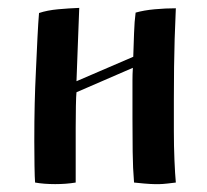

<svg xmlns="http://www.w3.org/2000/svg" viewBox="-20 -463 525 487"><path d="M172 0Q148 4 120 4Q106 4 93 3Q80 2 69 0Q68 -11 67.5 -43Q67 -75 67 -104Q67 -158 68 -199.5Q69 -241 71 -281Q73 -321 75 -367Q76 -387 77 -403Q78 -419 79 -430Q100 -437 127.5 -439.5Q155 -442 181 -443Q179 -400 177.5 -351Q176 -302 174 -257L318 -319Q319 -348 320 -378.5Q321 -409 324 -431Q345 -437 372.5 -439.5Q400 -442 426 -442Q424 -399 423 -364Q422 -329 421.5 -292.5Q421 -256 421 -210V-198Q421 -169 421 -130.5Q421 -92 422.5 -56.5Q424 -21 426 0Q419 1 405 2.5Q391 4 385 4H371Q364 4 345.5 2.5Q327 1 320 0Q317 -35 316.5 -78.5Q316 -122 316 -163V-227Q316 -244 316 -259.5Q316 -275 317 -291L174 -229Q173 -220 172.5 -194Q172 -168 172 -139Q172 -110 172 -91Z"/></svg>

Font: Ponomar
Style: Regular
Weight: 400
Version: Version 1.301; ttfautohint (v1.8.4.7-5d5b)